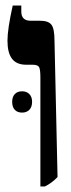

<svg xmlns="http://www.w3.org/2000/svg" viewBox="-20 -667 257 694"><path d="M126 -387Q126 -415 121.5 -424Q117 -433 98 -433H75Q40 -433 23.5 -454.5Q7 -476 7 -520Q7 -562 26 -647H57V-625Q57 -592 91 -592H125Q155 -592 166 -577.5Q177 -563 177 -520L188 -27Q167 -5 142 7H126ZM60 -337Q76 -337 86 -327Q96 -317 96 -299Q96 -280 86 -270Q76 -260 60 -260Q43 -260 33.5 -270Q24 -280 24 -299Q24 -317 33.5 -327Q43 -337 60 -337Z"/></svg>

Font: Noto Serif Hebrew CondExtraBold
Style: Regular
Weight: 800
Width: 3
Designer: Monotype Design Team
Foundry: Monotype Imaging Inc.
Version: Version 1.000